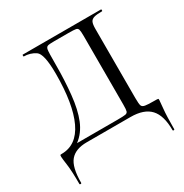

<svg xmlns="http://www.w3.org/2000/svg" viewBox="-185 -772 1068 1112"><g transform="rotate(-30 349.5 -216.5)"><path d="M480 -542Q480 -574.2 476.6 -585.2Q473.1 -596.2 461.2 -598.6Q449.2 -601.1 411.1 -601.1H316.9Q283.7 -601.1 273.4 -597.7Q263.2 -594.2 260 -579.8Q256.8 -565.4 256.8 -470.7Q256.8 -376 247.3 -282Q237.8 -188 211.9 -124.5Q186 -61 136.2 -23.9H405.8Q447.8 -23.9 460.4 -26.4Q473.1 -28.8 476.6 -39.3Q480 -49.8 480 -83ZM664.1 187Q664.1 191.9 658.4 191.9Q652.8 191.9 652.8 187Q652.8 89.8 611.3 44.9Q569.8 0 480 0H187Q112.8 0 77.4 41Q42 82 42 187Q42 191.9 35.9 191.9Q29.8 191.9 29.8 187Q29.8 99.6 23.4 54.7Q17.1 9.8 17.1 -0.5Q17.1 -10.7 18.6 -12.5Q20 -14.2 27.8 -14.2Q128.9 -14.2 179.9 -122.6Q231 -231 231 -433.1Q231 -567.4 196.5 -590.1Q162.1 -612.8 120.1 -612.8Q118.2 -612.8 118.2 -618.9Q118.2 -625 120.1 -625H644Q646 -625 646 -618.9Q646 -612.8 644 -612.8Q606.9 -612.8 589.4 -607.4Q571.8 -602.1 565.4 -588.1Q559.1 -574.2 559.1 -543.9V-81.1Q559.1 -42 563.5 -30Q567.9 -18.1 586.2 -15.1Q604.5 -12.2 637.7 -12.2Q670.9 -12.2 672.4 -10.5Q673.8 -8.8 673.8 -1Q673.8 6.8 668.9 53.2Q664.1 99.6 664.1 187Z"/></g></svg>

Font: Cormorant-Medium
Style: Regular
Weight: 500
Designer: Christian Thalmann (Catharsis Fonts)
Version: Version 3.000